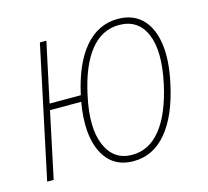

<svg xmlns="http://www.w3.org/2000/svg" viewBox="-84 -634 804 742"><g transform="rotate(-15 317.5 -263.5)"><path d="M20 0 132 -527H158L107 -289H232Q258 -409 312.5 -473Q367 -537 446 -537Q505 -537 541.5 -501.5Q578 -466 588 -400Q598 -334 578 -243Q552 -121 497.5 -55.5Q443 10 364 10Q279 10 242 -64Q205 -138 227 -264H102L46 0ZM365 -15Q433 -15 480.5 -74.5Q528 -134 553 -248Q580 -373 550.5 -443Q521 -513 444 -513Q376 -513 328.5 -454Q281 -395 257 -281Q230 -158 260.5 -86.5Q291 -15 365 -15Z"/></g></svg>

Font: Noto Sans SemiCondensed Thin
Style: Italic
Weight: 100
Width: 4
Italic angle: -12°
Designer: Monotype Design Team
Foundry: Monotype Imaging Inc.
Version: Version 2.013; ttfautohint (v1.8.4.7-5d5b)